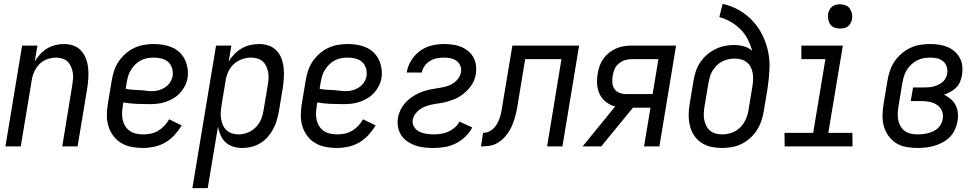

<svg xmlns="http://www.w3.org/2000/svg" viewBox="-20 -755 5040 990"><path d="M8 0 94 -520H173L159 -438Q171 -458 187 -475.5Q203 -493 223 -505Q243 -517 265.5 -522.5Q288 -528 310 -528Q336 -528 359.5 -519.5Q383 -511 399 -493Q415 -475 423.5 -452Q432 -429 434.5 -404Q437 -379 435.5 -353Q434 -327 430 -301L380 0H301L352 -312Q355 -329 356.5 -346Q358 -363 355.5 -379.5Q353 -396 346.5 -411Q340 -426 329 -437Q318 -448 302 -453Q286 -458 269 -458Q246 -458 222.5 -449.5Q199 -441 182 -423Q165 -405 155.5 -382.5Q146 -360 143 -337L87 0Z M718 8Q688 8 659 2.5Q630 -3 606 -17Q582 -31 565 -53.5Q548 -76 539.5 -103Q531 -130 531 -159.5Q531 -189 536 -219L556 -339Q560 -364 568 -389Q576 -414 591 -436.5Q606 -459 626.5 -477.5Q647 -496 671.5 -507.5Q696 -519 721.5 -523.5Q747 -528 772 -528Q797 -528 821.5 -524Q846 -520 867.5 -510.5Q889 -501 906 -485Q923 -469 933 -448Q943 -427 947 -402.5Q951 -378 947 -353Q944 -333 934 -313Q924 -293 909 -276.5Q894 -260 875 -248.5Q856 -237 835.5 -230Q815 -223 794 -220.5Q773 -218 752 -218Q718 -218 683 -219.5Q648 -221 616 -227L613 -208Q610 -189 609.5 -171Q609 -153 613 -135.5Q617 -118 626.5 -103.5Q636 -89 650 -79.5Q664 -70 682 -66Q700 -62 718 -62Q738 -62 757.5 -66Q777 -70 795 -80.5Q813 -91 827.5 -106.5Q842 -122 852 -140L917 -108Q901 -82 880 -59Q859 -36 832.5 -20.5Q806 -5 776 1.5Q746 8 718 8ZM764 -285Q781 -285 798 -289.5Q815 -294 831 -304.5Q847 -315 857 -330.5Q867 -346 870 -363Q873 -384 867 -403.5Q861 -423 847 -435.5Q833 -448 813.5 -453Q794 -458 773 -458Q756 -458 739 -455Q722 -452 706 -443.5Q690 -435 677 -422Q664 -409 654.5 -393.5Q645 -378 640.5 -361.5Q636 -345 633 -328L628 -297Q643 -294 660.5 -292.5Q678 -291 695.5 -290.5Q713 -290 729.5 -287.5Q746 -285 764 -285Z M972 215 1094 -520H1173L1159 -437Q1171 -458 1188 -475.5Q1205 -493 1225.5 -505Q1246 -517 1269 -522.5Q1292 -528 1315 -528Q1341 -528 1365 -520Q1389 -512 1406 -494Q1423 -476 1431.5 -453Q1440 -430 1442.5 -404.5Q1445 -379 1443.5 -353Q1442 -327 1438 -301L1418 -181Q1414 -158 1407 -134.5Q1400 -111 1388.5 -89.5Q1377 -68 1360.5 -49Q1344 -30 1322.5 -17Q1301 -4 1277 2Q1253 8 1230 8Q1205 8 1182.5 1Q1160 -6 1143.5 -21Q1127 -36 1117.5 -57.5Q1108 -79 1104 -102L1051 215ZM1211 -62Q1235 -62 1259 -72Q1283 -82 1301 -101Q1319 -120 1328 -144Q1337 -168 1340 -192L1360 -312Q1363 -329 1364.5 -346.5Q1366 -364 1363 -380.5Q1360 -397 1353.5 -412Q1347 -427 1335 -438Q1323 -449 1307 -453.5Q1291 -458 1274 -458Q1251 -458 1227 -449.5Q1203 -441 1184.5 -423.5Q1166 -406 1156 -383Q1146 -360 1143 -337L1123 -217Q1120 -199 1118.5 -181Q1117 -163 1119.5 -145.5Q1122 -128 1128.5 -112Q1135 -96 1147 -84.5Q1159 -73 1176 -67.5Q1193 -62 1211 -62Z M1718 8Q1688 8 1659 2.5Q1630 -3 1606 -17Q1582 -31 1565 -53.5Q1548 -76 1539.5 -103Q1531 -130 1531 -159.5Q1531 -189 1536 -219L1556 -339Q1560 -364 1568 -389Q1576 -414 1591 -436.5Q1606 -459 1626.5 -477.5Q1647 -496 1671.5 -507.5Q1696 -519 1721.5 -523.5Q1747 -528 1772 -528Q1797 -528 1821.5 -524Q1846 -520 1867.5 -510.5Q1889 -501 1906 -485Q1923 -469 1933 -448Q1943 -427 1947 -402.5Q1951 -378 1947 -353Q1944 -333 1934 -313Q1924 -293 1909 -276.5Q1894 -260 1875 -248.5Q1856 -237 1835.5 -230Q1815 -223 1794 -220.5Q1773 -218 1752 -218Q1718 -218 1683 -219.5Q1648 -221 1616 -227L1613 -208Q1610 -189 1609.5 -171Q1609 -153 1613 -135.5Q1617 -118 1626.5 -103.5Q1636 -89 1650 -79.5Q1664 -70 1682 -66Q1700 -62 1718 -62Q1738 -62 1757.5 -66Q1777 -70 1795 -80.5Q1813 -91 1827.5 -106.5Q1842 -122 1852 -140L1917 -108Q1901 -82 1880 -59Q1859 -36 1832.5 -20.5Q1806 -5 1776 1.5Q1746 8 1718 8ZM1764 -285Q1781 -285 1798 -289.5Q1815 -294 1831 -304.5Q1847 -315 1857 -330.5Q1867 -346 1870 -363Q1873 -384 1867 -403.5Q1861 -423 1847 -435.5Q1833 -448 1813.5 -453Q1794 -458 1773 -458Q1756 -458 1739 -455Q1722 -452 1706 -443.5Q1690 -435 1677 -422Q1664 -409 1654.5 -393.5Q1645 -378 1640.5 -361.5Q1636 -345 1633 -328L1628 -297Q1643 -294 1660.5 -292.5Q1678 -291 1695.5 -290.5Q1713 -290 1729.5 -287.5Q1746 -285 1764 -285Z M2217 8Q2192 8 2168 5.5Q2144 3 2122.5 -4.5Q2101 -12 2081.5 -25Q2062 -38 2049.5 -57Q2037 -76 2032.5 -99.5Q2028 -123 2032 -147Q2035 -167 2044.5 -187Q2054 -207 2068.5 -223.5Q2083 -240 2101.5 -253Q2120 -266 2140 -275Q2160 -284 2181 -289.5Q2202 -295 2222.5 -298Q2243 -301 2264 -305Q2285 -309 2304.5 -318.5Q2324 -328 2339 -345.5Q2354 -363 2357 -384Q2360 -401 2353 -417Q2346 -433 2333 -442Q2320 -451 2303.5 -454.5Q2287 -458 2269 -458Q2251 -458 2232.5 -454.5Q2214 -451 2197.5 -441Q2181 -431 2169.5 -415Q2158 -399 2155 -381H2077Q2082 -413 2100 -442.5Q2118 -472 2145 -492Q2172 -512 2204.5 -520Q2237 -528 2268 -528Q2291 -528 2313.5 -525Q2336 -522 2356 -514Q2376 -506 2393 -492.5Q2410 -479 2420.5 -460Q2431 -441 2434 -419Q2437 -397 2434 -374Q2431 -357 2424 -340Q2417 -323 2406 -308.5Q2395 -294 2381.5 -281.5Q2368 -269 2352.5 -259Q2337 -249 2320 -242.5Q2303 -236 2286 -231Q2269 -226 2251.5 -223.5Q2234 -221 2217 -218Q2200 -215 2182.5 -209.5Q2165 -204 2149.5 -194Q2134 -184 2122.5 -169Q2111 -154 2108 -137Q2105 -117 2115.5 -100.5Q2126 -84 2142.5 -76Q2159 -68 2178 -65Q2197 -62 2217 -62Q2235 -62 2254 -65Q2273 -68 2290.5 -75.5Q2308 -83 2324 -96.5Q2340 -110 2349 -128L2415 -98Q2402 -72 2379 -50Q2356 -28 2329.5 -15Q2303 -2 2274 3Q2245 8 2217 8Z M2460 0 2471 -70Q2482 -70 2493.5 -73.5Q2505 -77 2515 -84.5Q2525 -92 2532.5 -101.5Q2540 -111 2545.5 -121.5Q2551 -132 2555 -143Q2559 -154 2562 -165Q2565 -176 2566.5 -187Q2568 -198 2570 -209L2622 -520H2966L2880 0H2801L2875 -450H2688L2654 -245Q2651 -225 2647.5 -204Q2644 -183 2638.5 -162Q2633 -141 2625.5 -120.5Q2618 -100 2606.5 -80.5Q2595 -61 2579 -44.5Q2563 -28 2543.5 -17Q2524 -6 2502.5 -3Q2481 0 2460 0Z M2984 0 3152 -206Q3126 -213 3105 -229Q3084 -245 3072.5 -268.5Q3061 -292 3059 -320Q3057 -348 3062 -376Q3065 -396 3072 -415.5Q3079 -435 3091.5 -452.5Q3104 -470 3121 -483.5Q3138 -497 3158 -505.5Q3178 -514 3198 -517Q3218 -520 3238 -520H3466L3380 0H3301L3334 -200H3244L3120 -49L3080 0ZM3207 -270H3345L3375 -450H3238Q3220 -450 3203 -445Q3186 -440 3171 -427.5Q3156 -415 3149 -398.5Q3142 -382 3139 -364Q3136 -346 3137.5 -328.5Q3139 -311 3148 -297Q3157 -283 3173 -276.5Q3189 -270 3207 -270Z M3703 8Q3674 8 3646.5 2Q3619 -4 3596.5 -19Q3574 -34 3559 -56.5Q3544 -79 3537.5 -106Q3531 -133 3531 -161.5Q3531 -190 3536 -219L3556 -339Q3560 -364 3568 -388Q3576 -412 3590.5 -433.5Q3605 -455 3625 -472.5Q3645 -490 3668.5 -501.5Q3692 -513 3716.5 -518Q3741 -523 3765 -523Q3791 -523 3816 -516Q3841 -509 3859 -493Q3850 -524 3835.5 -552.5Q3821 -581 3798.5 -603.5Q3776 -626 3748.5 -642Q3721 -658 3689 -667L3706 -735Q3752 -725 3791 -702.5Q3830 -680 3860.5 -647.5Q3891 -615 3911 -574.5Q3931 -534 3940.5 -489.5Q3950 -445 3947.5 -397Q3945 -349 3938 -301L3918 -181Q3914 -156 3905.5 -131Q3897 -106 3882.5 -83.5Q3868 -61 3848 -43Q3828 -25 3804 -13Q3780 -1 3754 3.5Q3728 8 3703 8ZM3704 -62Q3728 -62 3752.5 -70.5Q3777 -79 3795.5 -97Q3814 -115 3824.5 -138Q3835 -161 3839 -185L3859 -306Q3862 -324 3863 -341.5Q3864 -359 3861.5 -376Q3859 -393 3851.5 -408Q3844 -423 3831 -433.5Q3818 -444 3801.5 -448.5Q3785 -453 3768 -453Q3752 -453 3735.5 -449.5Q3719 -446 3703.5 -438Q3688 -430 3675.5 -417.5Q3663 -405 3654 -390.5Q3645 -376 3640.5 -360Q3636 -344 3633 -328L3613 -208Q3610 -190 3609 -172.5Q3608 -155 3611 -138.5Q3614 -122 3621.5 -107Q3629 -92 3641 -81.5Q3653 -71 3670 -66.5Q3687 -62 3704 -62Z M4026 0 4025 -70H4173L4236 -450H4112V-520H4326L4251 -70H4375L4376 0ZM4311 -608Q4296 -608 4282.5 -613Q4269 -618 4261 -629.5Q4253 -641 4250.5 -655.5Q4248 -670 4250 -685Q4252 -695 4257.5 -705Q4263 -715 4271.5 -721.5Q4280 -728 4290.5 -730.5Q4301 -733 4312 -733Q4327 -733 4340.5 -727.5Q4354 -722 4362 -710.5Q4370 -699 4373 -684.5Q4376 -670 4373 -655Q4371 -645 4365.5 -635Q4360 -625 4351.5 -618.5Q4343 -612 4332.5 -610Q4322 -608 4311 -608Z M4712 8Q4682 8 4653.5 3Q4625 -2 4601.5 -16.5Q4578 -31 4561.5 -54Q4545 -77 4537.5 -104Q4530 -131 4530.5 -160.5Q4531 -190 4536 -219L4556 -339Q4560 -365 4568.5 -390Q4577 -415 4592 -437.5Q4607 -460 4628.5 -478.5Q4650 -497 4674.5 -508.5Q4699 -520 4725 -524Q4751 -528 4776 -528Q4800 -528 4823 -524.5Q4846 -521 4866 -512.5Q4886 -504 4902.5 -489.5Q4919 -475 4929.5 -455.5Q4940 -436 4942 -413Q4944 -390 4940 -366Q4937 -349 4930 -332.5Q4923 -316 4910 -303Q4897 -290 4881 -281.5Q4865 -273 4848 -267Q4866 -258 4882 -244.5Q4898 -231 4907.5 -212.5Q4917 -194 4919 -172Q4921 -150 4917 -128Q4913 -107 4903.5 -86Q4894 -65 4877.5 -48.5Q4861 -32 4840.5 -21Q4820 -10 4798.5 -3.5Q4777 3 4755 5.5Q4733 8 4712 8ZM4713 -62Q4726 -62 4739 -63.5Q4752 -65 4765.5 -68.5Q4779 -72 4792 -78Q4805 -84 4815.5 -93.5Q4826 -103 4832.5 -115.5Q4839 -128 4841 -141Q4845 -163 4837 -182.5Q4829 -202 4812.5 -213.5Q4796 -225 4775 -229.5Q4754 -234 4732 -234H4676L4688 -304H4744Q4756 -304 4768.5 -305Q4781 -306 4793 -309Q4805 -312 4817 -317.5Q4829 -323 4839.5 -331.5Q4850 -340 4856 -352Q4862 -364 4864 -376Q4867 -394 4861.5 -411Q4856 -428 4843 -439Q4830 -450 4812.5 -454Q4795 -458 4777 -458Q4760 -458 4742.5 -455Q4725 -452 4708.5 -443.5Q4692 -435 4678.5 -422Q4665 -409 4655.5 -394Q4646 -379 4641 -362Q4636 -345 4633 -328L4613 -208Q4610 -190 4609 -171.5Q4608 -153 4611.5 -136Q4615 -119 4623.5 -104Q4632 -89 4646 -79Q4660 -69 4677.5 -65.5Q4695 -62 4713 -62Z"/></svg>

Font: Iosevka SS18
Style: Italic
Weight: 400
Italic angle: -9°
Monospace: yes
Designer: Belleve Invis
Foundry: Belleve Invis
Version: Version 25.1.1; ttfautohint (v1.8.4)